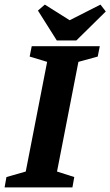

<svg xmlns="http://www.w3.org/2000/svg" viewBox="-36 -815 480 835"><path d="M-16 0 -8 -45 76 -69 169 -546 93 -569 102 -614H398L389 -569L305 -546L212 -69L287 -45L279 0ZM211 -639 129 -769 159 -795 267 -727 401 -795 424 -765 296 -639Z"/></svg>

Font: Manuale
Style: Italic
Weight: 400
Italic angle: -11°
Designer: Eduardo Tunni / Pablo Cosgaya
Foundry: Eduardo Tunni / Pablo Cosgaya
Version: Version 1.002